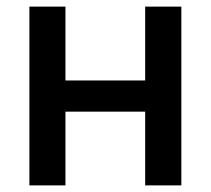

<svg xmlns="http://www.w3.org/2000/svg" viewBox="-20 -560 637 580"><path d="M446.3 -316.9V-222.7H149.4V-316.9ZM177.7 -540V0H68.8V-540ZM527.8 -540V0H418.5V-540Z"/></svg>

Font: V-Inter
Style: Medium-500
Weight: 500
Designer: Rasmus Andersson
Foundry: rsms
Version: Version 4.000;git-4146feb